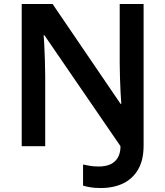

<svg xmlns="http://www.w3.org/2000/svg" viewBox="-20 -734 830 964"><path d="M486 210Q456 210 434.5 206.5Q413 203 397 198V92Q414 96 433.5 99Q453 102 476 102Q507 102 531 92.5Q555 83 570 60Q585 37 585 0L203 -557H199Q201 -538 202.5 -503.5Q204 -469 205.5 -429Q207 -389 207 -352V0H89V-714H244L585 -213H589Q587 -234 585.5 -267.5Q584 -301 582.5 -340.5Q581 -380 581 -415V-714H701V-2Q701 69 674 116Q647 163 599 186.5Q551 210 486 210Z"/></svg>

Font: Noto Sans Syriac Eastern SemiBold
Style: Regular
Weight: 600
Designer: Patrick Giasson and the Monotype Design Team
Foundry: Monotype Imaging Inc.
Version: Version 3.001